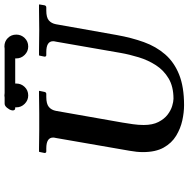

<svg xmlns="http://www.w3.org/2000/svg" viewBox="-12 -831 855 871"><g transform="rotate(-90 415.5 -395.5)"><path d="M472 -754Q472 -751 472 -749Q472 -727 456.5 -711Q441 -695 418 -695Q396 -695 380 -711Q364 -727 364 -749Q364 -751 364 -754H360Q350 -754 350 -766Q350 -769 351 -771Q353 -780 362 -791Q371 -802 381 -802H408Q412 -803 418 -803Q424 -803 429 -802H630Q634 -803 640 -803Q663 -803 678.5 -787.5Q694 -772 694 -749Q694 -727 678.5 -711Q663 -695 640 -695Q618 -695 602 -711Q586 -727 586 -749Q586 -751 586 -754ZM662 -569Q664 -577 664 -582Q664 -613 615 -613H601Q594 -613 594 -621L599 -645L601 -646Q601 -646 621.5 -646Q642 -646 669 -645.5Q696 -645 715 -645Q733 -645 760 -645.5Q787 -646 808 -646Q829 -646 829 -646L831 -645L827 -621Q825 -613 817 -613H803Q772 -613 758.5 -601.5Q745 -590 741 -569L692 -293Q680 -226 660 -170.5Q640 -115 604.5 -74Q569 -33 513 -10.5Q457 12 374 12Q341 12 304.5 4Q268 -4 235 -24Q202 -44 181.5 -80.5Q161 -117 161 -175Q161 -202 167 -235L225 -569Q227 -577 227 -582Q227 -613 178 -613H164Q157 -613 157 -621L162 -645L164 -646Q164 -646 179.5 -646Q195 -646 217.5 -645.5Q240 -645 262.5 -645Q285 -645 300 -645Q314 -645 336.5 -645Q359 -645 382 -645.5Q405 -646 421 -646Q437 -646 437 -646L439 -645L434 -621Q432 -613 425 -613H411Q380 -613 366 -601.5Q352 -590 348 -569L295 -268Q291 -244 287.5 -219.5Q284 -195 284 -171Q284 -131 297.5 -104.5Q311 -78 330.5 -63Q350 -48 370 -42Q390 -36 403 -36Q458 -36 495 -58Q532 -80 555 -115.5Q578 -151 591 -193.5Q604 -236 611 -276Z"/></g></svg>

Font: Libertinus Serif Semibold Italic
Style: Regular
Weight: 600
Italic angle: -11.5°
Designer: Philipp H. Poll, Khaled Hosny
Foundry: Caleb Maclennan
Version: Version 7.051;RELEASE